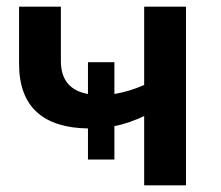

<svg xmlns="http://www.w3.org/2000/svg" viewBox="-20 -554 661 574"><path d="M243 -77H322V-177C354 -183 383 -194 411 -207V0H536V-534H411V-300C382 -287 352 -278 322 -273V-368H243V-273C192 -282 162 -313 162 -371V-534H37V-363C37 -232 112 -172 243 -170Z"/></svg>

Font: Chess Sans SemiBold
Style: Regular
Weight: 600
Designer: Wolf Bōese
Foundry: Wolf Bōese
Version: Version 7.223;Glyphs 3.3 (3306)